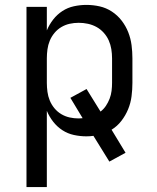

<svg xmlns="http://www.w3.org/2000/svg" viewBox="-20 -548 640 783"><path d="M88 215V-520H171V-424Q181 -448 197 -468.5Q213 -489 234.5 -503Q256 -517 281.5 -522.5Q307 -528 332 -528Q360 -528 386.5 -522Q413 -516 436 -501Q459 -486 476 -464Q493 -442 503 -416.5Q513 -391 516.5 -364Q520 -337 520 -310V-210Q520 -183 516.5 -155.5Q513 -128 502.5 -102.5Q492 -77 475 -55Q458 -33 435 -19L492 75L426 111L361 6Q354 7 347 7.5Q340 8 332 8Q307 8 281.5 2.5Q256 -3 234.5 -17Q213 -31 197 -51.5Q181 -72 171 -96V215ZM301 -65Q305 -65 309 -65.5Q313 -66 317 -66L267 -149L333 -185L390 -93Q403 -103 412 -116.5Q421 -130 427 -145.5Q433 -161 435 -177.5Q437 -194 437 -210V-310Q437 -329 434 -347.5Q431 -366 423.5 -383Q416 -400 403 -414.5Q390 -429 373.5 -438Q357 -447 338.5 -451Q320 -455 301 -455Q282 -455 264 -451Q246 -447 230 -437.5Q214 -428 202 -413.5Q190 -399 183 -382Q176 -365 173.5 -346.5Q171 -328 171 -310V-210Q171 -192 173.5 -173.5Q176 -155 183 -138Q190 -121 202 -106.5Q214 -92 230 -82.5Q246 -73 264 -69Q282 -65 301 -65Z"/></svg>

Font: Iosevka Custom Extended
Style: Regular
Weight: 400
Width: 7
Monospace: yes
Designer: Belleve Invis
Foundry: Belleve Invis
Version: Version 11.2.4; ttfautohint (v1.8.4)